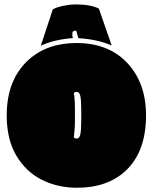

<svg xmlns="http://www.w3.org/2000/svg" viewBox="-20 -842 698 877"><path d="M351.1 -336.9Q351.1 -385.7 346.7 -404.1Q342.3 -422.4 330.6 -422.4Q323.2 -422.4 317.4 -417.5Q318.4 -408.7 320.3 -394Q322.3 -379.4 322.3 -331.5V-299.8Q322.3 -266.6 320.8 -251.5Q319.3 -236.3 318.4 -225.6Q317.9 -219.7 317.4 -213.9Q323.2 -209 330.6 -209Q342.3 -209 346.7 -227.3Q351.1 -245.6 351.1 -294.4ZM331.5 15.6Q244.6 15.6 172.1 -20.3Q99.6 -56.2 55.2 -130.1Q10.7 -204.1 10.7 -314.9Q10.7 -475.6 107.4 -565.9Q193.4 -645.5 328.6 -645.5Q475.6 -645.5 561.3 -554.4Q647 -463.4 647 -314.9Q647 -149.9 555.2 -63Q471.7 15.6 331.5 15.6ZM313 -668Q227.1 -661.6 166.5 -633.3L221.2 -799.3Q239.7 -809.6 269.8 -815.7Q299.8 -821.8 325.7 -821.8Q394.5 -821.8 431.6 -802.7L490.2 -634.3Q422.4 -663.1 337.9 -667.5L328.1 -702.1Q317.9 -702.1 314 -698.5Q310.1 -694.8 310.1 -685.8Q310.1 -676.8 313 -668Z"/></svg>

Font: Modak
Style: Regular
Weight: 400
Version: Version 1.036;PS Version 1.000;hotconv 1.0.79;makeotf.lib2.5